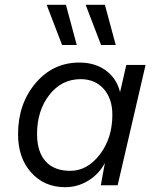

<svg xmlns="http://www.w3.org/2000/svg" viewBox="-20 -770 656 798"><path d="M254 -750 299 -583H238L174 -750ZM416 -750 461 -583H400L336 -750ZM251 8Q164 8 109.5 -53Q55 -114 55 -212Q55 -338 127.5 -424Q200 -510 310 -510Q375 -510 420 -477Q465 -444 479 -387L505 -500H585L469 0H399L416 -93Q392 -47 347.5 -19.5Q303 8 251 8ZM272 -60Q343 -60 395 -128Q447 -196 447 -293Q447 -360 411 -400.5Q375 -441 315 -441Q236 -441 185 -375.5Q134 -310 134 -213Q134 -139 169.5 -99.5Q205 -60 272 -60Z"/></svg>

Font: Elaine Sans
Style: Italic
Weight: 400
Italic angle: -13°
Designer: Wei Huang
Foundry: Wei Huang
Version: Version 2.001;December 24, 2019;FontCreator 12.0.0.2547 64-b